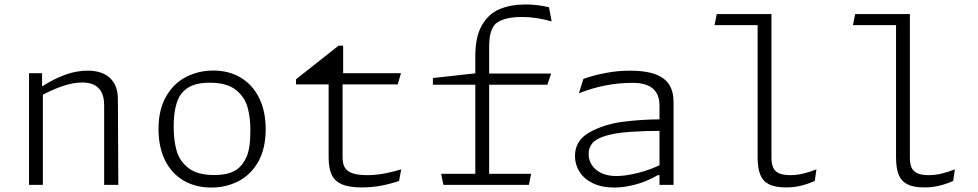

<svg xmlns="http://www.w3.org/2000/svg" viewBox="-20 -828 4380 860"><path d="M172 0H110V-500H168.5V-438L172 -431ZM446.5 0V-356.5Q446.5 -393.5 434.2 -416Q422 -438.5 400.2 -448.5Q378.5 -458.5 348.5 -458.5Q307 -458.5 257 -441.2Q207 -424 151.5 -392.5V-442.5H171.5Q221.5 -475 272 -493.2Q322.5 -511.5 372 -511.5Q438 -511.5 472.8 -478.5Q507.5 -445.5 508 -386L510 0Z M690 -250Q690 -337 724 -396Q758 -455 813.8 -483.5Q869.5 -512 935.5 -512Q1005.5 -512 1058.5 -480.2Q1111.5 -448.5 1140.8 -389.2Q1170 -330 1170 -249Q1170 -162.5 1136.8 -103.8Q1103.5 -45 1048.2 -16.5Q993 12 926 12Q855 12 801.5 -19.8Q748 -51.5 719 -110.5Q690 -169.5 690 -250ZM1041 -69Q1066.5 -86.5 1084 -124.5Q1101.5 -162.5 1101.5 -244.5Q1101.5 -301.5 1088.8 -347.8Q1076 -394 1035.8 -425.8Q995.5 -457.5 920 -457.5Q886.5 -457.5 861.5 -451.5Q836.5 -445.5 818 -432.5Q801.5 -421 788.8 -403.5Q776 -386 767 -350.5Q758 -315 758 -257.5Q758 -200 770.8 -153.8Q783.5 -107.5 823.5 -75.8Q863.5 -44 939 -44Q972 -44 997.5 -50.2Q1023 -56.5 1041 -69Z M1514.5 -470.5V-122.5Q1514.5 -94.5 1524.5 -77.5Q1534.5 -60.5 1558.8 -52Q1583 -43.5 1625.5 -43.5Q1663.5 -43.5 1703.8 -51.2Q1744 -59 1777 -69.5L1767.5 -17.5Q1729.5 -4.5 1688.2 3.5Q1647 11.5 1599.5 11.5Q1543 11.5 1510.8 -2.8Q1478.5 -17 1465.2 -46.2Q1452 -75.5 1452 -124V-470.5ZM1776 -500 1761.5 -450H1306V-473L1496.5 -623.5H1517V-484.5L1468 -500Z M2317.5 -752Q2287.5 -752 2264.5 -748Q2241.5 -744 2225.8 -737.2Q2210 -730.5 2201 -722.5Q2187 -710 2179 -685.2Q2171 -660.5 2171 -615V0H2109V-576Q2109 -664 2139 -715.5Q2169 -767 2218.8 -787.5Q2268.5 -808 2335 -808Q2361 -808 2387.5 -804.8Q2414 -801.5 2439 -795.5L2451 -732Q2419 -741.5 2385.5 -746.8Q2352 -752 2317.5 -752ZM1956 -49.5H2359L2349 0H1966ZM2448.5 -498.5 2432 -448.5H1919V-478.5L2140 -503L2154.5 -498.5Z M2934 0V-355Q2934 -392 2919 -414.5Q2904 -437 2877.5 -447Q2851 -457 2815.5 -457Q2752 -457 2691.5 -445.2Q2631 -433.5 2573 -410L2593 -474.5Q2638.5 -491 2693 -501.2Q2747.5 -511.5 2802 -511.5Q2870.5 -511.5 2913.8 -496Q2957 -480.5 2977 -449.5Q2997 -418.5 2997 -371V0ZM2695.5 -220.5Q2650 -207 2633.2 -186.5Q2616.5 -166 2616.5 -139Q2616.5 -111.5 2631 -88.8Q2645.5 -66 2673.8 -52.8Q2702 -39.5 2741 -39.5Q2780.5 -39.5 2835.8 -53Q2891 -66.5 2944 -92.5L2948.5 -43.5H2926.5Q2874.5 -13.5 2823.8 -0.8Q2773 12 2732.5 12Q2675 12 2635.2 -7.5Q2595.5 -27 2575.5 -59Q2555.5 -91 2555.5 -129.5Q2555.5 -199 2620.5 -235.2Q2685.5 -271.5 2770.2 -282.5Q2855 -293.5 2944 -293.5V-242Q2872 -242 2804.8 -237.5Q2737.5 -233 2695.5 -220.5Z M3373.5 -738 3396 -715.5H3180.5L3190.5 -765H3435.5V-122.5Q3435.5 -94.5 3443 -77.5Q3450.5 -60.5 3469 -52Q3487.5 -43.5 3520.5 -43.5Q3550 -43.5 3580.8 -51.2Q3611.5 -59 3637 -69.5L3629.5 -17.5Q3600.5 -4.5 3568.8 3.5Q3537 11.5 3500.5 11.5Q3451.5 11.5 3424 -2.8Q3396.5 -17 3385 -46.2Q3373.5 -75.5 3373.5 -124Z M3993.5 -738 4016 -715.5H3800.5L3810.5 -765H4055.5V-122.5Q4055.5 -94.5 4063 -77.5Q4070.5 -60.5 4089 -52Q4107.5 -43.5 4140.5 -43.5Q4170 -43.5 4200.8 -51.2Q4231.5 -59 4257 -69.5L4249.5 -17.5Q4220.5 -4.5 4188.8 3.5Q4157 11.5 4120.5 11.5Q4071.5 11.5 4044 -2.8Q4016.5 -17 4005 -46.2Q3993.5 -75.5 3993.5 -124Z"/></svg>

Font: Monaspace Argon Var ExtraLight
Style: Regular
Weight: 200
Designer: Riley Cran and the Lettermatic Team
Version: Version 1.200 (Monaspace Argon Var)